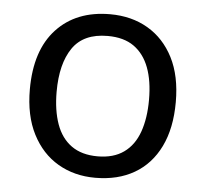

<svg xmlns="http://www.w3.org/2000/svg" viewBox="-45 -593 694 650"><g transform="rotate(5 302.5 -268.0)"><path d="M551 -269Q551 -180 520.5 -117.5Q490 -55 434 -22.5Q378 10 301 10Q230 10 174.5 -22.5Q119 -55 87 -117.5Q55 -180 55 -269Q55 -402 122 -474Q189 -546 304 -546Q377 -546 432.5 -513.5Q488 -481 519.5 -419.5Q551 -358 551 -269ZM146 -269Q146 -206 162.5 -159.5Q179 -113 214 -88Q249 -63 303 -63Q357 -63 392 -88Q427 -113 443.5 -159.5Q460 -206 460 -269Q460 -333 443 -378Q426 -423 391.5 -447.5Q357 -472 302 -472Q220 -472 183 -418Q146 -364 146 -269Z"/></g></svg>

Font: hexlhindi05
Style: Book
Weight: 400
Designer: Jelle Bosma - Monotype Design Team
Foundry: Monotype Imaging Inc.
Version: Version 2.003